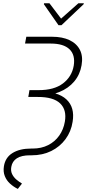

<svg xmlns="http://www.w3.org/2000/svg" viewBox="-20 -956 549 1194"><path d="M143.6 -727.5H303.2Q368.2 -727.5 412.6 -706.3Q457 -685.1 477.1 -645.5Q497.1 -606 487.3 -550.3Q477.5 -492.2 441.7 -449.5Q405.8 -406.7 347.9 -383.3Q290 -359.9 214.8 -359.4H157.2L163.1 -395.5H219.2Q315.9 -395 371.3 -437Q426.8 -479 438.5 -547.4Q449.2 -613.8 412.4 -649.4Q375.5 -685.1 295.9 -685.1H135.7ZM162.1 -387.7H221.7Q339.4 -387.7 392.8 -338.1Q446.3 -288.6 431.6 -198.7Q422.4 -138.2 387.5 -90.8Q352.5 -43.5 298.6 -16.8Q244.6 9.8 176.3 9.8H166Q113.8 9.8 85 28.3Q56.2 46.9 50.3 81.5Q45.9 106.4 54.9 125.7Q64 145 80.8 159.7Q97.7 174.3 116.7 185.5L90.8 218.8Q64 205.6 42.2 185.8Q20.5 166 9.8 138.9Q-1 111.8 4.4 77.6Q13.2 22.9 58.1 -4.6Q103 -32.2 174.3 -32.2H183.1Q237.3 -32.2 279.3 -53.5Q321.3 -74.7 348.1 -112.5Q375 -150.4 383.3 -199.2Q396 -272.9 353.8 -313.2Q311.5 -353.5 214.8 -353H155.8ZM287.6 -935.5 359.9 -840.3 467.3 -935.5H501.5L500 -929.7L362.3 -799.3H343.8L252.9 -929.7L253.9 -935.5Z"/></svg>

Font: Inter 18pt ExtraLight
Style: Italic
Weight: 250
Italic angle: -9.3988°
Designer: Rasmus Andersson
Foundry: rsms
Version: Version 4.001;git-66647c0bb